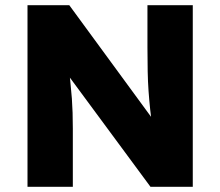

<svg xmlns="http://www.w3.org/2000/svg" viewBox="-20 -720 849 740"><path d="M86 0V-700H247L604.3 -212.3L568.3 -218.7Q562.7 -262.3 558.8 -298.3Q555 -334.3 552.5 -369.7Q550 -405 549.2 -445Q548.3 -485 548.3 -536.7V-700H723V0H560L183 -510.7L240.7 -499.3Q247 -443.3 251 -405.8Q255 -368.3 257 -340.3Q259 -312.3 259.8 -285.5Q260.7 -258.7 260.7 -224.3V0Z"/></svg>

Font: Lexend Medium
Style: Regular
Weight: 500
Designer: Bonnie Shaver-Troup, Thomas Jockin
Foundry: Lexend
Version: Version 1.005